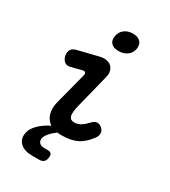

<svg xmlns="http://www.w3.org/2000/svg" viewBox="-231 -876 1062 1200"><g transform="rotate(30 300.0 -276.0)"><path d="M130 -388Q106 -382 90 -394Q74 -406 68 -432Q63 -458 73 -475Q83 -492 110 -499L256 -535Q284 -542 305.5 -537.5Q327 -533 340 -520Q353 -507 357.5 -487Q362 -467 355 -443L297 -211Q288 -176 286 -154.5Q284 -133 288.5 -121Q293 -109 302 -104Q311 -99 324 -99Q349 -99 371 -113Q393 -127 414 -150Q432 -170 449.5 -170.5Q467 -171 484 -157Q501 -142 501.5 -122Q502 -102 487 -83Q468 -58 448 -40Q428 -22 405 -11Q382 0 355 5Q328 10 294 10Q279 10 265 8Q234 31 218 51Q201 71 198 89Q195 108 206.5 120.5Q218 133 241 133H266Q286 133 293.5 143Q301 153 297 173Q294 193 282.5 202.5Q271 212 251 212H200Q143 212 114 184Q85 156 93 112Q98 81 127 49.5Q156 18 210 -10H211Q196 -20 186 -34Q169 -56 164.5 -88.5Q160 -121 172 -165L229 -384Q233 -397 226.5 -404Q220 -411 208 -408ZM341 -624Q304 -624 286.5 -642.5Q269 -661 275 -693Q280 -726 305 -745Q330 -764 366 -764Q402 -764 420 -745Q438 -726 433 -693Q427 -661 402 -642.5Q377 -624 341 -624Z"/></g></svg>

Font: Maple Mono SemiBold
Style: Italic
Weight: 600
Italic angle: -10°
Monospace: yes
Designer: subframe7536
Version: Version 7.000